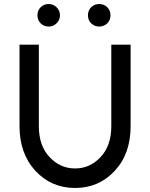

<svg xmlns="http://www.w3.org/2000/svg" viewBox="-20 -922 745 954"><path d="M222 -902Q198 -902 182 -886Q166 -870 166 -846Q166 -822 182 -806Q198 -790 222 -790Q244 -790 261 -806Q278 -823 278 -846Q278 -869 261 -886Q245 -902 222 -902ZM473 -902Q449 -902 433 -886Q417 -870 417 -846Q417 -822 433 -806Q450 -790 473 -790Q496 -790 513 -806Q529 -822 529 -846Q529 -870 513 -886Q497 -902 473 -902ZM77 -700V-295Q77 -159 156 -73Q235 12 353 12Q471 12 550 -73Q590 -116 609.5 -171.5Q629 -227 629 -295V-700H533V-295Q533 -199 481 -143Q428 -85 353 -85Q278 -85 225 -143Q173 -199 173 -295V-700Z"/></svg>

Font: Unageo
Style: Medium
Weight: 500
Designer: Richard Sepsi
Foundry: Richard Sepsi
Version: Version 2.000